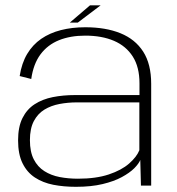

<svg xmlns="http://www.w3.org/2000/svg" viewBox="-20 -698 664 722"><path d="M265.5 4.5Q323 4.5 365.8 -5.8Q408.5 -16 438 -32Q467.5 -48 484.8 -65.2Q502 -82.5 507.5 -96.5L510 0H548.5V-383Q548.5 -457 518.5 -503.8Q488.5 -550.5 433 -573Q377.5 -595.5 300.5 -595.5Q251 -595.5 209 -584.8Q167 -574 135 -552Q103 -530 82.2 -495.2Q61.5 -460.5 54 -412L97.5 -401Q105.5 -457.5 132.2 -493.5Q159 -529.5 201.8 -546.8Q244.5 -564 300.5 -564Q363 -564 408.5 -544.5Q454 -525 479.2 -485.5Q504.5 -446 504.5 -384.5V-340.5H261.5Q217.5 -340.5 178.5 -332.8Q139.5 -325 110.2 -306Q81 -287 64.5 -254Q48 -221 48 -170Q48 -118 64.8 -84Q81.5 -50 111.2 -30.5Q141 -11 180.2 -3.2Q219.5 4.5 265.5 4.5ZM273 -26Q237 -26 204.5 -32.2Q172 -38.5 146.8 -54.5Q121.5 -70.5 107 -98.8Q92.5 -127 92.5 -171Q92.5 -214.5 107.2 -242.5Q122 -270.5 147 -285.8Q172 -301 203.8 -307Q235.5 -313 269 -313H504V-133Q494 -108 465.5 -83Q437 -58 389 -42Q341 -26 273 -26ZM242.5 -613H272.5L358.5 -678H318.5Z"/></svg>

Font: Anybody SemiExpanded ExtraLight
Style: Regular
Weight: 250
Width: 6
Version: Version 1.113;gftools[0.9.25]